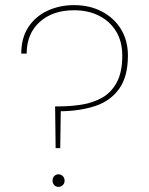

<svg xmlns="http://www.w3.org/2000/svg" viewBox="-20 -727 583 749"><path d="M269 -707Q330 -707 377.5 -682Q425 -657 452 -613Q479 -569 479 -510Q479 -429 445.5 -381.5Q412 -334 353 -314Q294 -294 217 -293L215 -149H197L195 -312H211Q256 -312 299.5 -319Q343 -326 378.5 -346Q414 -366 435.5 -405.5Q457 -445 457 -510Q457 -565 433 -604.5Q409 -644 366.5 -665.5Q324 -687 269 -687Q185 -687 134.5 -641Q84 -595 84 -518H63Q63 -579 90.5 -621Q118 -663 165 -685Q212 -707 269 -707ZM208 2Q198 2 191.5 -5Q185 -12 185 -22Q185 -33 191.5 -40Q198 -47 208 -47Q218 -47 225 -40Q232 -33 232 -22Q232 -12 225 -5Q218 2 208 2Z"/></svg>

Font: Albert Sans Thin
Style: Regular
Weight: 250
Designer: Andreas Rasmussen
Foundry: a.Foundry
Version: Version 1.025